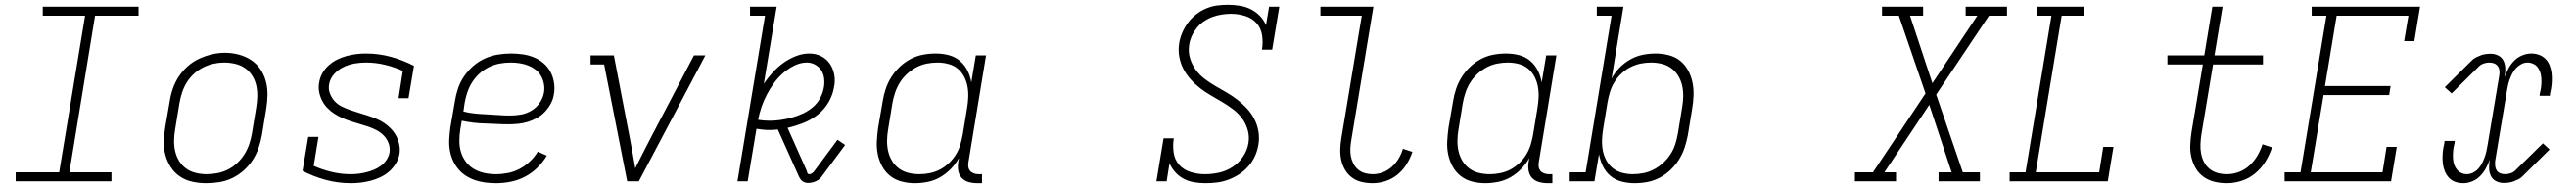

<svg xmlns="http://www.w3.org/2000/svg" viewBox="-20 -763 10840 791"><path d="M46 0V-38H229L338 -697H160V-735H563V-697H380L272 -38H449V0Z M848 8Q819 8 790.5 2Q762 -4 738.5 -19.5Q715 -35 699.5 -58.5Q684 -82 676.5 -109Q669 -136 669.5 -166Q670 -196 675 -226L694 -336Q698 -363 707 -389.5Q716 -416 732 -440.5Q748 -465 770 -484.5Q792 -504 818 -516Q844 -528 871.5 -534.5Q899 -541 927 -541Q956 -541 984.5 -533.5Q1013 -526 1036.5 -510.5Q1060 -495 1075.5 -472Q1091 -449 1098.5 -421.5Q1106 -394 1105.5 -364Q1105 -334 1100 -304L1082 -194Q1077 -167 1068 -140.5Q1059 -114 1043 -89.5Q1027 -65 1005 -45.5Q983 -26 957 -13.5Q931 -1 903 3.5Q875 8 848 8ZM849 -30Q872 -30 895 -34.5Q918 -39 939 -49.5Q960 -60 978 -77Q996 -94 1008.5 -114Q1021 -134 1028.5 -156Q1036 -178 1040 -201L1058 -311Q1062 -334 1062.5 -358Q1063 -382 1058 -404Q1053 -426 1041 -445Q1029 -464 1011 -476.5Q993 -489 970 -494.5Q947 -500 923 -500Q901 -500 878.5 -495Q856 -490 835 -479.5Q814 -469 796 -452.5Q778 -436 765.5 -415.5Q753 -395 746 -373.5Q739 -352 735 -329L717 -219Q713 -196 712.5 -172.5Q712 -149 717 -127Q722 -105 733.5 -86Q745 -67 763 -54Q781 -41 803.5 -35.5Q826 -30 849 -30Z M1457 8Q1402 8 1350.5 -6Q1299 -20 1253 -44L1277 -187H1320L1300 -65Q1336 -49 1375.5 -39.5Q1415 -30 1456 -30Q1473 -30 1489 -32Q1505 -34 1521 -38Q1537 -42 1553 -48.5Q1569 -55 1583 -65.5Q1597 -76 1606.5 -90.5Q1616 -105 1619 -121Q1622 -142 1615 -160.5Q1608 -179 1595 -192.5Q1582 -206 1565 -215Q1548 -224 1530 -230Q1512 -236 1493 -241.5Q1474 -247 1455.5 -253Q1437 -259 1419.5 -267Q1402 -275 1386.5 -285Q1371 -295 1357.5 -309Q1344 -323 1335.5 -339.5Q1327 -356 1323 -375.5Q1319 -395 1323 -416Q1326 -436 1336.5 -455Q1347 -474 1363.5 -488.5Q1380 -503 1399 -512.5Q1418 -522 1438.5 -527.5Q1459 -533 1479 -535.5Q1499 -538 1519 -538Q1574 -538 1625 -524Q1676 -510 1722 -486L1699 -350H1657L1675 -465Q1639 -481 1600 -490.5Q1561 -500 1520 -500Q1496 -500 1472.5 -496Q1449 -492 1426.5 -481.5Q1404 -471 1386.5 -452Q1369 -433 1365 -409Q1361 -389 1368 -370.5Q1375 -352 1387.5 -338Q1400 -324 1417 -315.5Q1434 -307 1452.5 -300.5Q1471 -294 1489.5 -288.5Q1508 -283 1526.5 -277Q1545 -271 1563 -263.5Q1581 -256 1596.5 -245.5Q1612 -235 1625.5 -221Q1639 -207 1647.5 -190.5Q1656 -174 1660 -154.5Q1664 -135 1661 -115Q1657 -94 1645.5 -75Q1634 -56 1617.5 -41.5Q1601 -27 1581 -17.5Q1561 -8 1540 -2.5Q1519 3 1498 5.5Q1477 8 1457 8Z M2067 8Q2044 8 2021 5Q1998 2 1977 -5.5Q1956 -13 1938 -25Q1920 -37 1906.5 -54Q1893 -71 1884.5 -91Q1876 -111 1872.5 -133.5Q1869 -156 1870.5 -179.5Q1872 -203 1875 -226L1894 -336Q1898 -363 1907 -390Q1916 -417 1932.5 -441.5Q1949 -466 1971.5 -485.5Q1994 -505 2020.5 -517Q2047 -529 2075 -533.5Q2103 -538 2130 -538Q2155 -538 2179.5 -534.5Q2204 -531 2226 -522Q2248 -513 2266 -498Q2284 -483 2295.5 -462Q2307 -441 2311 -416.5Q2315 -392 2311 -368Q2308 -347 2298 -328Q2288 -309 2273 -293Q2258 -277 2239 -266.5Q2220 -256 2200 -250Q2180 -244 2159.5 -242Q2139 -240 2119 -240Q2094 -240 2069 -241.5Q2044 -243 2019.5 -243.5Q1995 -244 1971 -247Q1947 -250 1923 -255L1917 -219Q1913 -195 1913 -170Q1913 -145 1920 -122.5Q1927 -100 1941 -81.5Q1955 -63 1975 -51.5Q1995 -40 2018.5 -35Q2042 -30 2067 -30Q2092 -30 2117.5 -35Q2143 -40 2166.5 -52.5Q2190 -65 2209.5 -83.5Q2229 -102 2243 -125L2281 -108Q2264 -80 2240.5 -57Q2217 -34 2188 -19Q2159 -4 2128 2Q2097 8 2067 8ZM2126 -277Q2149 -277 2172 -281Q2195 -285 2216 -297.5Q2237 -310 2251 -330.5Q2265 -351 2269 -374Q2272 -392 2268.5 -410.5Q2265 -429 2256 -444.5Q2247 -460 2233 -470.5Q2219 -481 2202.5 -487.5Q2186 -494 2167 -497Q2148 -500 2130 -500Q2107 -500 2084 -496Q2061 -492 2039 -481.5Q2017 -471 1998.5 -454.5Q1980 -438 1967 -417.5Q1954 -397 1946.5 -374.5Q1939 -352 1935 -329L1930 -294Q1953 -288 1977.5 -285.5Q2002 -283 2027 -282Q2052 -281 2076.5 -279Q2101 -277 2126 -277Z M2619 0 2522 -492H2465V-530H2563L2631 -177Q2637 -146 2642.5 -115.5Q2648 -85 2653 -55Q2668 -85 2683.5 -115.5Q2699 -146 2715 -177L2900 -530H2948L2668 0Z M3379 7Q3371 7 3363 3.5Q3355 0 3350 -6.5Q3345 -13 3341.5 -20.5Q3338 -28 3335 -35L3253 -218Q3244 -217 3234.5 -216.5Q3225 -216 3216 -216Q3203 -216 3189.5 -217.5Q3176 -219 3163 -221L3126 0H3083L3199 -697H3136V-735H3248L3194 -411Q3211 -436 3231.5 -458.5Q3252 -481 3276.5 -498.5Q3301 -516 3329 -527Q3357 -538 3385 -538Q3412 -538 3434.5 -527Q3457 -516 3471 -496Q3485 -476 3490 -450.5Q3495 -425 3490 -400Q3485 -366 3467.5 -335Q3450 -304 3422 -281.5Q3394 -259 3361 -246Q3328 -233 3294 -225L3372 -50Q3375 -44 3376.5 -37Q3378 -30 3385 -30Q3391 -30 3395.5 -33Q3400 -36 3404 -40L3504 -175L3536 -153L3436 -18Q3431 -11 3424 -6.5Q3417 -2 3410 1Q3403 4 3395 5.5Q3387 7 3379 7ZM3219 -255Q3242 -255 3265.5 -258.5Q3289 -262 3312.5 -268.5Q3336 -275 3358.5 -285.5Q3381 -296 3400.5 -312.5Q3420 -329 3431.5 -351Q3443 -373 3447 -397Q3450 -416 3447.5 -434.5Q3445 -453 3435.5 -467.5Q3426 -482 3410 -491Q3394 -500 3375 -500Q3348 -500 3322 -487Q3296 -474 3274.5 -455Q3253 -436 3236 -412.5Q3219 -389 3206 -364Q3193 -339 3184 -312.5Q3175 -286 3170 -259Q3182 -257 3194 -256Q3206 -255 3219 -255Z M3829 8Q3801 8 3774 1Q3747 -6 3726 -22.5Q3705 -39 3692 -63Q3679 -87 3673.5 -113.5Q3668 -140 3669.5 -168.5Q3671 -197 3675 -226L3694 -336Q3698 -362 3706.5 -388Q3715 -414 3730 -438Q3745 -462 3766 -482Q3787 -502 3812 -515Q3837 -528 3863.5 -533Q3890 -538 3917 -538Q3946 -538 3972.5 -531Q3999 -524 4019 -507Q4039 -490 4051 -466Q4063 -442 4067 -416L4086 -530H4129L4055 -81Q4053 -71 4054.5 -61Q4056 -51 4062 -44Q4068 -37 4077.5 -33.5Q4087 -30 4097 -30H4112V8H4091Q4073 8 4055.5 3Q4038 -2 4026.5 -14.5Q4015 -27 4012 -45Q4009 -63 4012 -81L4015 -98Q4001 -73 3980.5 -52Q3960 -31 3935.5 -17Q3911 -3 3883.5 2.5Q3856 8 3829 8Q3829 8 3829 8Q3829 8 3829 8ZM3849 -30Q3870 -30 3892.5 -34.5Q3915 -39 3935 -49.5Q3955 -60 3972.5 -76.5Q3990 -93 4002 -112.5Q4014 -132 4020.5 -153.5Q4027 -175 4031 -197L4049 -307Q4053 -330 4054 -353.5Q4055 -377 4051 -399Q4047 -421 4036.5 -441Q4026 -461 4009.5 -474.5Q3993 -488 3970.5 -494Q3948 -500 3925 -500Q3902 -500 3879.5 -495.5Q3857 -491 3836 -480Q3815 -469 3797 -452.5Q3779 -436 3766.5 -416Q3754 -396 3746.5 -374Q3739 -352 3735 -329L3717 -219Q3713 -196 3712.5 -172.5Q3712 -149 3717 -127Q3722 -105 3733.5 -86Q3745 -67 3762.5 -54Q3780 -41 3802.5 -35.5Q3825 -30 3849 -30Z M5053 8Q5053 8 5053 8Q5053 8 5053 8Q5028 8 5004.5 4Q4981 0 4961 -10.5Q4941 -21 4925.5 -38Q4910 -55 4901 -76L4889 0H4846L4876 -181H4919Q4914 -151 4918.5 -120.5Q4923 -90 4942 -69Q4961 -48 4990 -39Q5019 -30 5050 -30Q5080 -30 5109.5 -36.5Q5139 -43 5165.5 -60Q5192 -77 5210 -103.5Q5228 -130 5233 -160Q5238 -189 5230 -216.5Q5222 -244 5206 -265.5Q5190 -287 5168 -303.5Q5146 -320 5122.5 -334Q5099 -348 5075.5 -361.5Q5052 -375 5030.5 -391.5Q5009 -408 4990.5 -428.5Q4972 -449 4959.5 -473Q4947 -497 4942 -525Q4937 -553 4942 -583Q4946 -606 4955.5 -627.5Q4965 -649 4979.5 -668.5Q4994 -688 5013.5 -703Q5033 -718 5055.5 -727.5Q5078 -737 5101 -740Q5124 -743 5146 -743Q5172 -743 5197 -739Q5222 -735 5243.5 -724Q5265 -713 5281.5 -696Q5298 -679 5307 -657L5320 -735H5363L5333 -554H5290Q5295 -584 5290.5 -614.5Q5286 -645 5267 -666Q5248 -687 5219 -696Q5190 -705 5160 -705Q5141 -705 5121.5 -702Q5102 -699 5083.5 -692.5Q5065 -686 5047.5 -674.5Q5030 -663 5017 -647Q5004 -631 4995.5 -613Q4987 -595 4984 -576Q4979 -546 4987 -519Q4995 -492 5011 -470Q5027 -448 5048.5 -431.5Q5070 -415 5093.5 -401.5Q5117 -388 5141 -374Q5165 -360 5186.5 -343.5Q5208 -327 5226.5 -307Q5245 -287 5257.5 -263Q5270 -239 5275 -211Q5280 -183 5275 -154Q5271 -129 5260.5 -106Q5250 -83 5233 -63.5Q5216 -44 5194.5 -30Q5173 -16 5149 -7Q5125 2 5101 5Q5077 8 5053 8Z M5756 8Q5733 8 5710.5 3Q5688 -2 5670 -15Q5652 -28 5640.5 -47Q5629 -66 5624 -88Q5619 -110 5619.5 -133.5Q5620 -157 5624 -181L5710 -697H5536V-735H5759L5666 -174Q5663 -157 5662 -139.5Q5661 -122 5664 -106Q5667 -90 5674.5 -75Q5682 -60 5694.5 -49.5Q5707 -39 5723 -34.5Q5739 -30 5756 -30Q5778 -30 5799 -38Q5820 -46 5837 -61.5Q5854 -77 5865.5 -96.5Q5877 -116 5883 -137L5923 -124Q5914 -97 5898.5 -72Q5883 -47 5860.5 -28.5Q5838 -10 5810.5 -1Q5783 8 5756 8Z M6229 8Q6201 8 6174 1Q6147 -6 6126 -22.5Q6105 -39 6092 -63Q6079 -87 6073.5 -113.5Q6068 -140 6069.5 -168.5Q6071 -197 6075 -226L6094 -336Q6098 -362 6106.5 -388Q6115 -414 6130 -438Q6145 -462 6166 -482Q6187 -502 6212 -515Q6237 -528 6263.5 -533Q6290 -538 6317 -538Q6346 -538 6372.5 -531Q6399 -524 6419 -507Q6439 -490 6451 -466Q6463 -442 6467 -416L6486 -530H6529L6455 -81Q6453 -71 6454.5 -61Q6456 -51 6462 -44Q6468 -37 6477.5 -33.5Q6487 -30 6497 -30H6512V8H6491Q6473 8 6455.5 3Q6438 -2 6426.5 -14.5Q6415 -27 6412 -45Q6409 -63 6412 -81L6415 -98Q6401 -73 6380.5 -52Q6360 -31 6335.5 -17Q6311 -3 6283.5 2.5Q6256 8 6229 8Q6229 8 6229 8Q6229 8 6229 8ZM6249 -30Q6270 -30 6292.5 -34.5Q6315 -39 6335 -49.5Q6355 -60 6372.5 -76.5Q6390 -93 6402 -112.5Q6414 -132 6420.5 -153.5Q6427 -175 6431 -197L6449 -307Q6453 -330 6454 -353.5Q6455 -377 6451 -399Q6447 -421 6436.5 -441Q6426 -461 6409.5 -474.5Q6393 -488 6370.5 -494Q6348 -500 6325 -500Q6302 -500 6279.5 -495.5Q6257 -491 6236 -480Q6215 -469 6197 -452.5Q6179 -436 6166.5 -416Q6154 -396 6146.5 -374Q6139 -352 6135 -329L6117 -219Q6113 -196 6112.5 -172.5Q6112 -149 6117 -127Q6122 -105 6133.5 -86Q6145 -67 6162.5 -54Q6180 -41 6202.5 -35.5Q6225 -30 6249 -30Z M6858 8Q6830 8 6803 1Q6776 -6 6756 -23Q6736 -40 6724.5 -64Q6713 -88 6708 -114L6689 0H6585V-38H6652L6761 -697H6699V-735H6811L6761 -432Q6774 -457 6794.5 -478Q6815 -499 6840 -513Q6865 -527 6892 -532.5Q6919 -538 6946 -538Q6946 -538 6946 -538Q6946 -538 6946 -538Q6974 -538 7001.5 -531Q7029 -524 7049.5 -507.5Q7070 -491 7083 -467Q7096 -443 7101.5 -416.5Q7107 -390 7106 -361.5Q7105 -333 7100 -304L7082 -194Q7077 -168 7068.5 -142Q7060 -116 7045 -92Q7030 -68 7009 -48Q6988 -28 6963 -15Q6938 -2 6911.5 3Q6885 8 6858 8ZM6850 -30Q6873 -30 6895.5 -34.5Q6918 -39 6939 -50Q6960 -61 6978 -77.5Q6996 -94 7009 -114Q7022 -134 7029 -156Q7036 -178 7040 -201L7058 -311Q7062 -334 7062.5 -357.5Q7063 -381 7058 -403Q7053 -425 7041.5 -444Q7030 -463 7012.5 -476Q6995 -489 6972.5 -494.5Q6950 -500 6927 -500Q6905 -500 6883 -495.5Q6861 -491 6840.5 -480.5Q6820 -470 6802.5 -453.5Q6785 -437 6773 -417.5Q6761 -398 6754.5 -376.5Q6748 -355 6744 -333L6726 -223Q6722 -200 6721 -176.5Q6720 -153 6724 -131Q6728 -109 6738.5 -89Q6749 -69 6766 -55.5Q6783 -42 6805 -36Q6827 -30 6850 -30Z M7785 0V-38H7861L8082 -370L7970 -697H7899V-735H8072V-697H8017L8111 -413L8300 -697H8251V-735H8425V-697H8349L8127 -365L8239 -38H8311V0H8137V-38H8192L8098 -322L7909 -38H7958V0Z M8436 0V-38H8503L8612 -697H8550V-735H8748V-697H8655L8546 -38H8813L8830 -145H8873L8849 0Z M9350 8Q9323 8 9298 2Q9273 -4 9252.5 -18.5Q9232 -33 9219.5 -54.5Q9207 -76 9201 -100.5Q9195 -125 9196 -151.5Q9197 -178 9201 -205L9249 -492H9100V-530H9255L9289 -735H9332L9298 -530H9502V-492H9292L9243 -198Q9240 -178 9239 -157.5Q9238 -137 9241.5 -118Q9245 -99 9253.5 -82Q9262 -65 9276.5 -53Q9291 -41 9310 -35.5Q9329 -30 9350 -30Q9375 -30 9400 -39Q9425 -48 9445 -66.5Q9465 -85 9478.5 -108Q9492 -131 9500 -156L9540 -143Q9530 -112 9512.5 -83.5Q9495 -55 9469 -33.5Q9443 -12 9412 -2Q9381 8 9350 8Z M9593 0V-38H9660L9769 -697H9707V-735H10163L10139 -590H10096L10114 -697H9812L9763 -401H10039L10033 -363H9757L9703 -38H10005L10022 -145H10065L10041 0Z M10344 8Q10327 8 10311.5 2.5Q10296 -3 10285 -14.5Q10274 -26 10267.5 -41.5Q10261 -57 10259 -73Q10257 -89 10257.5 -106.5Q10258 -124 10261 -141Q10262 -146 10263 -150.5Q10264 -155 10265 -160Q10265 -163 10265.5 -165Q10266 -167 10266 -170H10309Q10309 -167 10308.5 -165Q10308 -163 10308 -160Q10307 -156 10306 -151.5Q10305 -147 10304 -142Q10302 -130 10301.5 -117.5Q10301 -105 10302 -92.5Q10303 -80 10307 -69Q10311 -58 10318.5 -49Q10326 -40 10337 -35Q10348 -30 10360 -30Q10373 -30 10386 -36.5Q10399 -43 10408 -53Q10417 -63 10423.5 -75.5Q10430 -88 10434.5 -100.5Q10439 -113 10442 -126Q10445 -139 10447 -152L10496 -444Q10498 -455 10497 -465.5Q10496 -476 10490 -484.5Q10484 -493 10474.5 -496.5Q10465 -500 10454 -500Q10442 -500 10429.5 -495.5Q10417 -491 10408 -481L10296 -370L10267 -396L10379 -507Q10387 -516 10397 -521Q10407 -526 10417.5 -530Q10428 -534 10438.5 -535.5Q10449 -537 10460 -537Q10477 -537 10492 -529.5Q10507 -522 10514 -507.5Q10521 -493 10521.5 -475.5Q10522 -458 10519 -441L10518 -437Q10525 -456 10534.5 -474Q10544 -492 10558.5 -507Q10573 -522 10592.5 -530Q10612 -538 10631 -538Q10648 -538 10663.5 -532.5Q10679 -527 10690.5 -515.5Q10702 -504 10708 -488.5Q10714 -473 10716 -457Q10718 -441 10717.5 -423.5Q10717 -406 10714 -389Q10713 -384 10712 -379.5Q10711 -375 10710 -370Q10710 -367 10709.5 -365Q10709 -363 10709 -360H10666Q10666 -363 10666.5 -365Q10667 -367 10667 -370Q10668 -374 10669 -378.5Q10670 -383 10671 -388Q10673 -400 10673.5 -412.5Q10674 -425 10673 -437.5Q10672 -450 10668 -461Q10664 -472 10657 -481Q10650 -490 10638.5 -495Q10627 -500 10615 -500Q10602 -500 10589.5 -493.5Q10577 -487 10567.5 -477Q10558 -467 10551.5 -454.5Q10545 -442 10540.5 -429.5Q10536 -417 10533 -404Q10530 -391 10528 -378L10479 -86Q10478 -75 10479 -64.5Q10480 -54 10485.5 -45.5Q10491 -37 10501 -33.5Q10511 -30 10521 -30Q10534 -30 10546 -34.5Q10558 -39 10567 -49L10680 -160L10708 -134L10596 -23Q10588 -14 10578 -9Q10568 -4 10557.5 0Q10547 4 10536.5 5.5Q10526 7 10515 7Q10498 7 10483 -0.5Q10468 -8 10461 -22.5Q10454 -37 10453.5 -54.5Q10453 -72 10456 -89L10457 -93Q10450 -74 10440.5 -56Q10431 -38 10416.5 -23Q10402 -8 10383 0Q10364 8 10344 8Z"/></svg>

Font: Iosevka Slab XLtEx
Style: Italic
Weight: 200
Width: 7
Italic angle: -9°
Monospace: yes
Designer: Belleve Invis
Foundry: Belleve Invis
Version: Version 11.1.0; ttfautohint (v1.8.3)